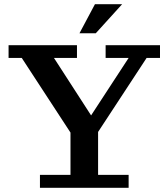

<svg xmlns="http://www.w3.org/2000/svg" viewBox="-20 -898 805 918"><path d="M321 -258 84 -621H21V-682H348V-621H238L428 -327H403L595 -621H485V-682H745V-621H681L443 -258ZM171 0V-62H317V-336H449V-62H595V0ZM360 -739 434 -878H564L438 -739Z"/></svg>

Font: Montagu Slab Medium
Style: Regular
Weight: 500
Version: Version 1.000